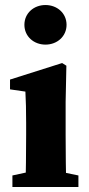

<svg xmlns="http://www.w3.org/2000/svg" viewBox="-20 -752 356 772"><path d="M29.9 0H295.3V-46.5L198.2 -66.5H122.6L29.9 -46.5V0ZM82.1 0H246.9C244.9 -45 243.9 -148 243.9 -210V-342.7L246.9 -487.8L229.8 -498.5L20.3 -432.1V-392.7L82.1 -383.7C84.1 -343.7 85.1 -312.7 85.1 -257.7V-210C85.1 -148 84.1 -45 82.1 0ZM162.8 -572.6C209.9 -572.6 247.6 -605.8 247.6 -652.2C247.6 -698.8 209.9 -731.8 162.8 -731.8C115.7 -731.8 78.1 -698.8 78.1 -652.2C78.1 -605.8 115.7 -572.6 162.8 -572.6Z"/></svg>

Font: Source Serif Variable
Style: Regular
Weight: 389
Designer: Frank Grießhammer
Foundry: Adobe Systems Incorporated
Version: Version 3.001;hotconv 1.0.111;makeotfexe 2.5.65597